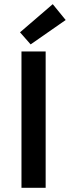

<svg xmlns="http://www.w3.org/2000/svg" viewBox="-20 -901 335 921"><path d="M83 0V-654H199V0ZM127 -688 76 -746 233 -881 295 -805Z"/></svg>

Font: Giro Semibold
Style: Regular
Weight: 600
Designer: Paul D. Hunt
Foundry: Adobe Systems Incorporated
Version: Version 1.000;PS 1.0;hotconv 1.0.88;makeotf.lib2.5.647800